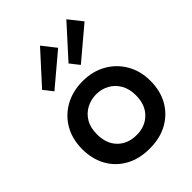

<svg xmlns="http://www.w3.org/2000/svg" viewBox="-202 -769 876 876"><g transform="rotate(-45 236.5 -331.0)"><path d="M241 12Q172 12 122.5 -16Q73 -44 46.5 -92.8Q20 -141.5 20 -204Q20 -268.5 48.2 -317.8Q76.5 -367 126.5 -394.8Q176.5 -422.5 241 -422.5Q305 -422.5 354.5 -394.5Q404 -366.5 432.5 -317.2Q461 -268 461 -204Q461 -141 433.8 -92.2Q406.5 -43.5 357 -15.8Q307.5 12 241 12ZM242 -74Q297 -74 332.2 -109.2Q367.5 -144.5 367.5 -205Q367.5 -246.5 350.2 -276Q333 -305.5 304.5 -321Q276 -336.5 242 -336.5Q209 -336.5 180 -321.5Q151 -306.5 133.2 -277.2Q115.5 -248 115.5 -205Q115.5 -144 150.2 -109Q185 -74 242 -74ZM117 -480.5 82 -525 218 -674.5 269.5 -609ZM287.5 -480.5 252.5 -525 388 -674.5 440 -609Z"/></g></svg>

Font: Lucymar Sans Medium
Style: Regular
Weight: 500
Foundry: The League of Moveable Type (original font) / Main changes by Cristiano Sobral with portions from Mirco Monsees
Version: Version 2.001;August 30, 2020;FontCreator 13.0.0.2681 64-bit